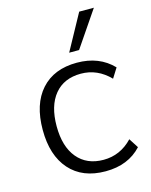

<svg xmlns="http://www.w3.org/2000/svg" viewBox="-119 -866 746 951"><g transform="rotate(-15 254.0 -390.0)"><path d="M303.7 8.8Q185.5 8.8 120.1 -64.9Q54.7 -138.7 54.7 -269.5Q54.7 -401.4 120.1 -474.6Q185.5 -547.9 303.7 -547.9Q418 -547.9 488.3 -474.6L457 -424.8Q393.6 -490.2 308.6 -490.2Q221.7 -490.2 173.8 -432.1Q126 -374 126 -269.5Q126 -165 174.3 -106.9Q222.7 -48.8 308.6 -48.8Q394.5 -48.8 457 -114.3L488.3 -65.4Q419.9 8.8 303.7 8.8ZM280.3 -605.5 380.9 -789.1H456.1L331.1 -605.5Z"/></g></svg>

Font: Min Sans Light
Style: Regular
Weight: 300
Designer: Jinseong-Kim, NotoSansCJK, Nunito
Foundry: Jinseong-Kim
Version: Version 1.400;Glyphs 3.1.2 (3151)